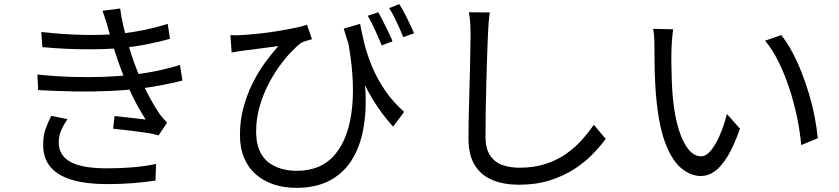

<svg xmlns="http://www.w3.org/2000/svg" viewBox="-20 -839 4040 925"><path d="M179 -685Q284 -673 379.5 -671Q475 -669 552 -676Q613 -682 673.5 -694.5Q734 -707 788 -724L799 -652Q750 -638 689.5 -626Q629 -614 569 -608Q493 -601 392.5 -601.5Q292 -602 184 -612ZM160 -480Q245 -471 328 -468.5Q411 -466 485 -469Q559 -472 617 -479Q689 -487 748 -500Q807 -513 847 -526L859 -451Q818 -440 763 -429.5Q708 -419 645 -411Q583 -404 504 -400.5Q425 -397 337.5 -398.5Q250 -400 164 -405ZM502 -698Q496 -721 488.5 -743.5Q481 -766 474 -787L559 -798Q564 -756 575 -710.5Q586 -665 599 -621.5Q612 -578 624 -543Q638 -504 657 -460Q676 -416 699 -373Q722 -330 748 -291Q756 -280 765.5 -269.5Q775 -259 785 -248L744 -187Q716 -195 678 -200.5Q640 -206 600 -210.5Q560 -215 525 -219L532 -280Q572 -276 615 -271Q658 -266 682 -263Q640 -328 608.5 -397Q577 -466 555 -527Q543 -561 533.5 -590.5Q524 -620 516.5 -647Q509 -674 502 -698ZM305 -265Q287 -239 275 -212Q263 -185 263 -152Q263 -90 319.5 -59Q376 -28 494 -28Q564 -28 621 -33Q678 -38 732 -49L729 31Q677 39 618 43.5Q559 48 495 48Q397 48 328.5 28Q260 8 224.5 -33Q189 -74 188 -138Q187 -181 198.5 -214.5Q210 -248 227 -281Z M1715 -724Q1723 -678 1736.5 -625Q1750 -572 1773.5 -516Q1797 -460 1834 -405Q1871 -350 1927 -300L1874 -229Q1819 -289 1776.5 -359Q1734 -429 1700 -514Q1666 -599 1636 -701ZM1090 -670Q1113 -668 1144 -670Q1177 -672 1222 -676.5Q1267 -681 1313 -688.5Q1359 -696 1398.5 -704Q1438 -712 1459 -720L1483 -650Q1473 -647 1457 -642.5Q1441 -638 1430 -632Q1411 -618 1383.5 -589.5Q1356 -561 1326.5 -520.5Q1297 -480 1271.5 -430Q1246 -380 1230 -323Q1214 -266 1214 -205Q1214 -152 1229.5 -115.5Q1245 -79 1272.5 -57.5Q1300 -36 1335.5 -26Q1371 -16 1409 -16Q1529 -16 1595.5 -96.5Q1662 -177 1676.5 -322.5Q1691 -468 1652 -664L1725 -529Q1741 -443 1742 -358Q1743 -273 1726 -196.5Q1709 -120 1670 -61Q1631 -2 1566 32Q1501 66 1407 66Q1348 66 1298.5 49.5Q1249 33 1212.5 1Q1176 -31 1156 -78.5Q1136 -126 1136 -188Q1136 -258 1152.5 -319.5Q1169 -381 1195.5 -435Q1222 -489 1255 -534.5Q1288 -580 1321 -617Q1296 -614 1263.5 -609.5Q1231 -605 1201 -601Q1171 -597 1152 -595Q1138 -593 1124.5 -591Q1111 -589 1096 -586ZM1802 -780Q1813 -762 1825.5 -736.5Q1838 -711 1850.5 -686Q1863 -661 1871 -640L1819 -620Q1810 -643 1798.5 -669Q1787 -695 1775 -719.5Q1763 -744 1752 -763ZM1904 -819Q1921 -792 1941 -751.5Q1961 -711 1975 -679L1923 -660Q1909 -694 1891 -733Q1873 -772 1855 -800Z M2340 -779Q2336 -754 2334 -728.5Q2332 -703 2331 -678Q2329 -636 2327 -574Q2325 -512 2323 -442.5Q2321 -373 2320 -304Q2319 -235 2319 -180Q2319 -125 2340 -92Q2361 -59 2398 -45Q2435 -31 2483 -31Q2551 -31 2606 -48.5Q2661 -66 2704 -95.5Q2747 -125 2780.5 -162Q2814 -199 2841 -238L2898 -170Q2872 -134 2834.5 -95.5Q2797 -57 2746 -24Q2695 9 2628.5 30Q2562 51 2480 51Q2409 51 2354 29Q2299 7 2268 -42Q2237 -91 2237 -172Q2237 -217 2238 -271.5Q2239 -326 2241 -384Q2243 -442 2244 -497.5Q2245 -553 2246 -600Q2247 -647 2247 -678Q2247 -706 2245 -732Q2243 -758 2239 -780Z M3223 -698Q3221 -686 3219.5 -668Q3218 -650 3216.5 -632Q3215 -614 3215 -601Q3214 -570 3214.5 -530.5Q3215 -491 3216.5 -448.5Q3218 -406 3222 -364Q3230 -281 3249 -218.5Q3268 -156 3295.5 -121Q3323 -86 3358 -86Q3377 -86 3395 -103.5Q3413 -121 3429.5 -150.5Q3446 -180 3459.5 -216.5Q3473 -253 3482 -290L3545 -219Q3515 -134 3484.5 -84.5Q3454 -35 3422.5 -13Q3391 9 3357 9Q3310 9 3266 -25.5Q3222 -60 3190 -137.5Q3158 -215 3144 -344Q3139 -388 3136.5 -439Q3134 -490 3133.5 -536Q3133 -582 3133 -611Q3133 -628 3132 -655Q3131 -682 3126 -700ZM3744 -670Q3771 -636 3795.5 -590.5Q3820 -545 3840.5 -493.5Q3861 -442 3877.5 -387Q3894 -332 3904.5 -277.5Q3915 -223 3920 -173L3840 -140Q3834 -208 3819 -278.5Q3804 -349 3782 -415.5Q3760 -482 3731 -541Q3702 -600 3666 -643Z"/></svg>

Font: Noto Sans HK
Style: Regular
Weight: 400
Designer: Ryoko NISHIZUKA 西塚涼子 (kana, bopomofo & ideographs); Paul D. Hunt (Latin, Greek & Cyrillic); Sandoll Communications 산돌커뮤니
Foundry: Adobe
Version: Version 2.004-H2;hotconv 1.0.118;makeotfexe 2.5.65603